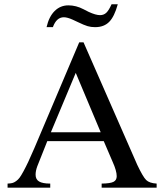

<svg xmlns="http://www.w3.org/2000/svg" viewBox="-20 -870 762 890"><path d="M706.1 -19V0H451.2V-19Q491.2 -19.5 506.1 -27.1Q521 -34.7 521 -53.2Q521 -78.1 502 -120.1L460.9 -215.8H199.2L152.8 -99.1Q145 -78.1 145 -60.1Q145 -38.6 161.1 -28.8Q177.2 -19 212.9 -19V0H15.1V-19Q28.3 -19.5 36.6 -21.5Q44.9 -23.4 54.4 -30.3Q64 -37.1 71 -46.6Q78.1 -56.2 89.1 -76.4Q100.1 -96.7 111.1 -120.1Q122.1 -143.6 139.2 -183.1L347.2 -673.8H367.2L616.2 -106Q642.6 -50.3 657.5 -35.6Q672.4 -21 706.1 -19ZM215.8 -256.8H446.8L331.1 -532.2ZM497.1 -850.1H525.9Q510.3 -793 486.1 -768.6Q461.9 -744.1 420.9 -744.1Q401.9 -744.1 386 -748.8Q370.1 -753.4 339.8 -768.1L316.9 -778.8Q292 -790 275.9 -790Q241.7 -790 225.1 -744.1H195.8Q207 -793 233.4 -819.1Q259.8 -845.2 296.9 -845.2Q333 -845.2 367.2 -827.1L391.1 -814.9Q423.8 -799.8 443.8 -799.8Q460.9 -799.8 472.7 -810.8Q484.4 -821.8 497.1 -850.1Z"/></svg>

Font: Accordance
Style: Regular
Weight: 400
Version: Version 1.1 (build May 11, 2018) Miklal Software Solutions, 